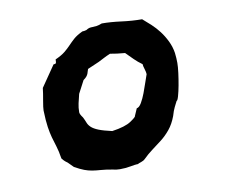

<svg xmlns="http://www.w3.org/2000/svg" viewBox="-59 -529 706 602"><g transform="rotate(-10 294.5 -228.0)"><path d="M510 -327Q507 -347 498 -365.5Q489 -384 477.5 -399Q466 -414 452.5 -426.5Q439 -439 427 -449Q396 -449 362 -453.5Q328 -458 300 -458Q290 -454 283 -453Q276 -452 270 -452Q264 -452 259.5 -451Q255 -450 249 -446Q242 -444 237 -444H236Q217 -435 207 -426Q197 -417 188.5 -408Q180 -399 169 -390Q158 -381 138 -372Q138 -364 137 -361Q136 -358 129 -358L83 -291Q82 -283 80.5 -272.5Q79 -262 77 -252Q75 -242 74 -233Q73 -224 73 -221Q74 -187 77 -167.5Q80 -148 84 -133.5Q88 -119 93 -103.5Q98 -88 102 -63Q104 -60 108.5 -55.5Q113 -51 119 -47L136 -30Q154 -20 166 -15.5Q178 -11 190 -9Q202 -7 217 -6Q232 -5 254 -1Q265 2 277 2Q295 2 311 -1Q327 -4 332 -4H335Q338 -6 346 -8.5Q354 -11 359 -16Q372 -29 387.5 -40.5Q403 -52 418.5 -64Q434 -76 447.5 -92.5Q461 -109 470 -133Q472 -140 475 -148.5Q478 -157 489 -178Q492 -178 496 -192Q500 -206 503.5 -225Q507 -244 509.5 -263.5Q512 -283 512 -295Q512 -303 511.5 -310.5Q511 -318 510 -327ZM411 -277Q408 -269 402.5 -252.5Q397 -236 391 -220Q385 -204 377.5 -191Q370 -178 362 -177L352 -154Q353 -151 334.5 -138.5Q316 -126 274 -120Q247 -126 232 -132Q217 -138 209.5 -145Q202 -152 199 -160Q196 -168 191 -178Q182 -190 182 -196Q182 -211 185 -224Q188 -237 192 -253L213 -293Q221 -299 224 -303Q227 -307 228.5 -311Q230 -315 230.5 -317.5Q231 -320 233 -325L270 -341Q280 -346 288.5 -350.5Q297 -355 309 -360Q330 -356 356 -354Q369 -341 379.5 -330.5Q390 -320 404 -310Q404 -305 407.5 -294Q411 -283 411 -277Z"/></g></svg>

Font: Dokdo
Style: Regular
Weight: 400
Version: Version 2.00